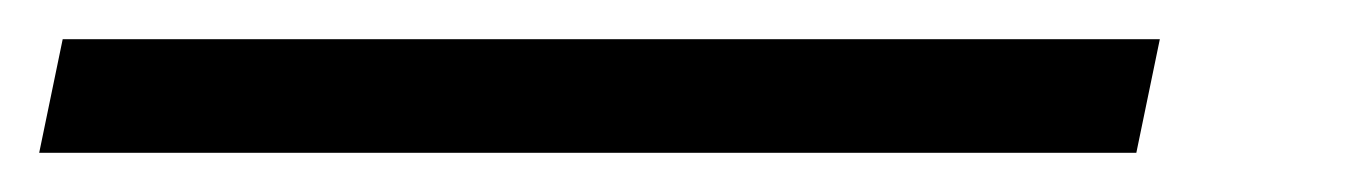

<svg xmlns="http://www.w3.org/2000/svg" viewBox="-114 126 694 98"><path d="M478 146 466 204H-94L-82 146Z"/></svg>

Font: TypoPRO Montserrat
Style: Italic
Weight: 400
Italic angle: -11.3°
Designer: Julieta Ulanovsky
Foundry: Julieta Ulanovsky
Version: Version 6.001